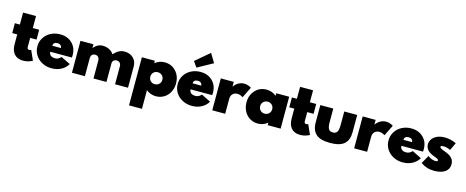

<svg xmlns="http://www.w3.org/2000/svg" viewBox="-45 -1624 6573 2706"><g transform="rotate(15 3241.0 -271.0)"><path d="M4.1 -465.5H76.8V-640H265.9V-465.5H358.6V-321.8H265.9V-190.9Q265.9 -154.5 295.5 -154.5Q309.1 -154.5 323.2 -162.3L386.8 -20.5Q323.2 14.5 248.2 14.5Q167.3 14.5 122 -35.9Q76.8 -86.4 76.8 -176.4V-321.8H4.1Z M394.5 -233.6Q394.5 -302.3 429.8 -358.9Q465 -415.5 526.6 -447.7Q588.2 -480 663.2 -480Q771.8 -480 839.5 -413.6Q907.3 -347.3 907.3 -240.5Q907.3 -226.8 905.5 -206.4H590Q590 -172.7 613.2 -153.6Q636.4 -134.5 677.7 -134.5Q702.7 -134.5 721.4 -143.4Q740 -152.3 764.5 -176.4L900 -109.1Q867.3 -51.4 805.2 -18.4Q743.2 14.5 666.8 14.5Q590.5 14.5 528.2 -18Q465.9 -50.5 430.2 -107.3Q394.5 -164.1 394.5 -233.6ZM658.2 -350Q628.2 -350 612 -335.9Q595.9 -321.8 595.5 -295.5H722.7Q714.1 -350 658.2 -350Z M961.4 0V-465.5H1150.5V-410.5Q1181.4 -446.8 1213.6 -463.4Q1245.9 -480 1286.4 -480Q1337.3 -480 1380.9 -457.5Q1424.5 -435 1445 -398.2Q1483.6 -441.4 1521.1 -460.7Q1558.6 -480 1604.1 -480Q1680.9 -480 1730.2 -432.7Q1779.5 -385.5 1779.5 -310.9V0H1590.5V-260Q1590.5 -292.7 1573.6 -311.4Q1556.8 -330 1527.3 -330Q1498.2 -330 1481.6 -313.4Q1465 -296.8 1465 -267.3V0H1275.9V-260Q1275.9 -291.8 1259.3 -310.9Q1242.7 -330 1212.7 -330Q1183.2 -330 1166.8 -311.8Q1150.5 -293.6 1150.5 -260.9V0Z M1857.3 -465.5H2046.4V-429.1Q2108.2 -480 2188.2 -480Q2288.6 -480 2353.4 -409.3Q2418.2 -338.6 2418.2 -233.6Q2418.2 -182.3 2401.1 -136.6Q2384.1 -90.9 2354.1 -57.5Q2324.1 -24.1 2281.1 -4.8Q2238.2 14.5 2188.2 14.5Q2108.2 14.5 2046.4 -36.4V236.4H1857.3ZM2067.5 -295.2Q2042.7 -270.5 2042.7 -232.7Q2042.7 -195 2067.5 -170.2Q2092.3 -145.5 2130 -145.5Q2167.7 -145.5 2193 -170.2Q2218.2 -195 2218.2 -232.7Q2218.2 -270.5 2193 -295.2Q2167.7 -320 2130 -320Q2092.3 -320 2067.5 -295.2Z M2441.8 -233.6Q2441.8 -302.3 2477 -358.9Q2512.3 -415.5 2573.9 -447.7Q2635.5 -480 2710.5 -480Q2819.1 -480 2886.8 -413.6Q2954.5 -347.3 2954.5 -240.5Q2954.5 -226.8 2952.7 -206.4H2637.3Q2637.3 -172.7 2660.5 -153.6Q2683.6 -134.5 2725 -134.5Q2750 -134.5 2768.6 -143.4Q2787.3 -152.3 2811.8 -176.4L2947.3 -109.1Q2914.5 -51.4 2852.5 -18.4Q2790.5 14.5 2714.1 14.5Q2637.7 14.5 2575.5 -18Q2513.2 -50.5 2477.5 -107.3Q2441.8 -164.1 2441.8 -233.6ZM2636.8 -523.6 2580 -605 2783.6 -777.7 2861.8 -647.3ZM2705.5 -350Q2675.5 -350 2659.3 -335.9Q2643.2 -321.8 2642.7 -295.5H2770Q2761.4 -350 2705.5 -350Z M3008.6 0V-465.5H3197.7V-395.9Q3226.4 -436.4 3265.5 -458.2Q3304.5 -480 3347.7 -480Q3375.9 -480 3403.9 -470.9Q3431.8 -461.8 3452.3 -447.3L3373.2 -288.2Q3335 -316.4 3291.4 -316.4Q3250 -316.4 3223.9 -290Q3197.7 -263.6 3197.7 -219.1V0Z M3675.5 14.5Q3625.5 14.5 3582.5 -4.8Q3539.5 -24.1 3509.5 -57.5Q3479.5 -90.9 3462.5 -136.6Q3445.5 -182.3 3445.5 -233.6Q3445.5 -338.6 3510.2 -409.3Q3575 -480 3675.5 -480Q3755.5 -480 3817.3 -429.1V-465.5H4006.4V0H3817.3V-36.4Q3755.5 14.5 3675.5 14.5ZM3670.7 -295.2Q3645.5 -270.5 3645.5 -232.7Q3645.5 -195 3670.7 -170.2Q3695.9 -145.5 3733.6 -145.5Q3771.4 -145.5 3796.1 -170.2Q3820.9 -195 3820.9 -232.7Q3820.9 -270.5 3796.1 -295.2Q3771.4 -320 3733.6 -320Q3695.9 -320 3670.7 -295.2Z M4046.4 -465.5H4119.1V-640H4308.2V-465.5H4400.9V-321.8H4308.2V-190.9Q4308.2 -154.5 4337.7 -154.5Q4351.4 -154.5 4365.5 -162.3L4429.1 -20.5Q4365.5 14.5 4290.5 14.5Q4209.5 14.5 4164.3 -35.9Q4119.1 -86.4 4119.1 -176.4V-321.8H4046.4Z M4460.9 -215.5V-465.5H4650V-262.7Q4650 -197.3 4668.2 -167.7Q4686.4 -138.2 4730 -138.2Q4773.6 -138.2 4791.8 -167.7Q4810 -197.3 4810 -262.7V-465.5H4999.1V-215.5Q4999.1 -97.7 4935 -41.6Q4870.9 14.5 4730 14.5Q4589.1 14.5 4525 -41.6Q4460.9 -97.7 4460.9 -215.5Z M5079.1 0V-465.5H5268.2V-395.9Q5296.8 -436.4 5335.9 -458.2Q5375 -480 5418.2 -480Q5446.4 -480 5474.3 -470.9Q5502.3 -461.8 5522.7 -447.3L5443.6 -288.2Q5405.5 -316.4 5361.8 -316.4Q5320.5 -316.4 5294.3 -290Q5268.2 -263.6 5268.2 -219.1V0Z M5517.7 -233.6Q5517.7 -302.3 5553 -358.9Q5588.2 -415.5 5649.8 -447.7Q5711.4 -480 5786.4 -480Q5895 -480 5962.7 -413.6Q6030.5 -347.3 6030.5 -240.5Q6030.5 -226.8 6028.6 -206.4H5713.2Q5713.2 -172.7 5736.4 -153.6Q5759.5 -134.5 5800.9 -134.5Q5825.9 -134.5 5844.5 -143.4Q5863.2 -152.3 5887.7 -176.4L6023.2 -109.1Q5990.5 -51.4 5928.4 -18.4Q5866.4 14.5 5790 14.5Q5713.6 14.5 5651.4 -18Q5589.1 -50.5 5553.4 -107.3Q5517.7 -164.1 5517.7 -233.6ZM5781.4 -350Q5751.4 -350 5735.2 -335.9Q5719.1 -321.8 5718.6 -295.5H5845.9Q5837.3 -350 5781.4 -350Z M6051.4 -46.8 6119.5 -166.4Q6177.3 -123.6 6230.9 -123.6Q6264.1 -123.6 6264.1 -141.8Q6264.1 -150.5 6253.6 -158Q6243.2 -165.5 6216.4 -175.5Q6193.2 -183.6 6177.5 -190.2Q6161.8 -196.8 6139.1 -210.2Q6116.4 -223.6 6102.5 -238.2Q6088.6 -252.7 6078.2 -275Q6067.7 -297.3 6067.7 -323.6Q6067.7 -390.5 6125 -434.8Q6182.3 -479.1 6274.5 -479.1Q6363.6 -479.1 6443.6 -439.5L6390.5 -327.3Q6342.7 -353.6 6289.1 -353.6Q6247.7 -353.6 6247.7 -335Q6247.7 -324.5 6266.1 -313.6Q6284.5 -302.7 6328.2 -287.3Q6397.3 -262.7 6430.2 -226.6Q6463.2 -190.5 6463.2 -137.7Q6463.2 -65.9 6406.6 -25.7Q6350 14.5 6249.5 14.5Q6190.9 14.5 6143.4 -0.5Q6095.9 -15.5 6051.4 -46.8Z"/></g></svg>

Font: Spartan MB Black
Style: Regular
Weight: 900
Designer: Matt Bailey, Mirko Velimirovic
Foundry: Matt Bailey
Version: Version 1.005